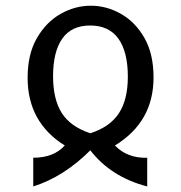

<svg xmlns="http://www.w3.org/2000/svg" viewBox="-20 -531 642 682"><path d="M98.1 29.3Q170.9 29.3 210 -14.2Q78.1 -96.7 78.1 -254.4Q78.1 -338.9 111.1 -395.8Q144 -452.6 195.3 -481.7Q246.6 -510.7 302.7 -510.7Q358.4 -510.7 409.4 -481.9Q460.4 -453.1 492.9 -396.5Q525.4 -339.8 525.4 -255.9Q525.4 -97.7 388.2 -14.2Q432.6 31.7 502.9 29.3V131.3Q374 97.7 300.8 2.9Q206.5 97.2 98.1 131.3ZM300.8 -57.6Q370.6 -80.1 402.3 -128.7Q434.1 -177.2 434.1 -258.8Q434.1 -346.7 400.6 -393.6Q367.2 -440.4 300.3 -440.4Q233.9 -440.4 201.2 -393.8Q168.5 -347.2 168.5 -260.3Q168.5 -178.7 199.2 -129.9Q230 -81.1 300.8 -57.6Z"/></svg>

Font: Vazir Code Hack
Style: Code-Hack
Weight: 400
Foundry: DejaVu fonts team - Redesigned by Saber Rastikerdar
Version: Version 1.1.2